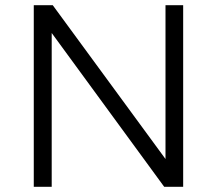

<svg xmlns="http://www.w3.org/2000/svg" viewBox="-20 -719 836 739"><path d="M617 -699H685V0H612L179 -592V0H110V-699H183L617 -107Z"/></svg>

Font: TypoPRO Montserrat
Style: Regular
Weight: 300
Designer: Julieta Ulanovsky
Foundry: Julieta Ulanovsky
Version: Version 6.001